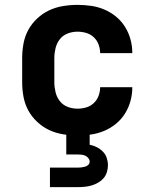

<svg xmlns="http://www.w3.org/2000/svg" viewBox="-20 -548 640 788"><path d="M298 8Q268 8 238 3Q208 -2 181.5 -14.5Q155 -27 132.5 -48Q110 -69 96 -95Q82 -121 76.5 -150.5Q71 -180 71 -210V-310Q71 -340 76.5 -369.5Q82 -399 96 -425Q110 -451 132.5 -472Q155 -493 181.5 -505.5Q208 -518 238 -523Q268 -528 298 -528Q326 -528 354 -524Q382 -520 408 -509Q434 -498 456 -480Q478 -462 493 -438Q508 -414 515.5 -386.5Q523 -359 523 -331V-330H391Q391 -348 384.5 -365.5Q378 -383 364.5 -395.5Q351 -408 333.5 -413Q316 -418 298 -418Q277 -418 257.5 -410.5Q238 -403 225.5 -387Q213 -371 208 -350.5Q203 -330 203 -310V-210Q203 -190 208 -169.5Q213 -149 225.5 -133Q238 -117 257.5 -109.5Q277 -102 298 -102Q316 -102 333.5 -107Q351 -112 364.5 -124.5Q378 -137 384.5 -154.5Q391 -172 391 -190H523V-189Q523 -161 515.5 -133.5Q508 -106 493 -82Q478 -58 456 -40Q434 -22 408 -11Q382 0 354 4Q326 8 298 8ZM185 220V140H300Q307 140 314.5 139Q322 138 329.5 136Q337 134 342.5 128.5Q348 123 348 115Q348 108 343 101.5Q338 95 331 91.5Q324 88 316 87Q308 86 300 86H252V-102H348V46Q363 49 377 56Q391 63 402 74Q413 85 418 100Q423 115 423 130Q423 145 418.5 159Q414 173 405 183.5Q396 194 383 201.5Q370 209 356.5 213Q343 217 328.5 218.5Q314 220 300 220Z"/></svg>

Font: Iosevka Aile Extrabold
Style: Regular
Weight: 800
Designer: Belleve Invis
Foundry: Belleve Invis
Version: Version 27.3.5; ttfautohint (v1.8.4)